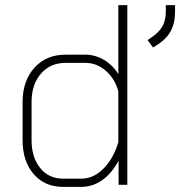

<svg xmlns="http://www.w3.org/2000/svg" viewBox="-20 -720 730 748"><path d="M68 -174V-322Q68 -405 114 -456Q160 -507 235 -507H313Q351 -507 385.5 -486.5Q420 -466 441 -431V-700H476V0H442V-94Q415 -44 378 -18Q341 8 297 8H225Q154 8 111 -42Q68 -92 68 -174ZM297 -24Q344 -24 383 -63Q422 -102 441 -166V-364Q428 -413 392.5 -444Q357 -475 313 -475H235Q176 -475 139.5 -433Q103 -391 103 -322V-174Q103 -107 136.5 -65.5Q170 -24 225 -24ZM555 -564 564 -570Q598 -592 612 -616Q626 -640 626 -676V-700H662V-676Q662 -629 644.5 -597.5Q627 -566 586 -541L576 -535Z"/></svg>

Font: Bai Jamjuree ExtraLight
Style: Regular
Weight: 275
Designer: Katatrad Aksorn Co.,Ltd.
Foundry: Cadson Demak Co.,Ltd.
Version: Version 1.000; ttfautohint (v1.6)